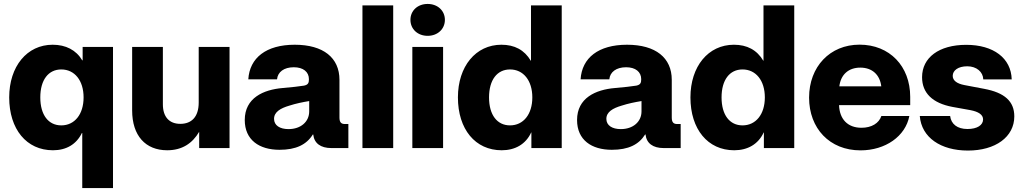

<svg xmlns="http://www.w3.org/2000/svg" viewBox="-20 -755 5216 979"><path d="M556.2 204.1V-515.6H401.4V-447.3H399.4C368.2 -500 315.4 -526.9 248.5 -526.9C117.7 -526.9 26.9 -416.5 26.9 -258.3C26.9 -96.2 115.2 11.2 250 11.2C317.9 11.2 369.6 -19 397.5 -76.7H399.4V204.1ZM292.5 -115.7C227.1 -115.7 185.5 -168.5 185.5 -258.3C185.5 -348.1 227.1 -400.9 292.5 -400.9C360.4 -400.9 406.2 -344.7 406.2 -258.3C406.2 -171.9 360.4 -115.7 292.5 -115.7Z M832.5 11.2C908.7 11.2 960.9 -23.9 995.6 -83V0H1150.4V-515.6H993.2V-232.4C993.2 -157.7 955.6 -123.5 899.4 -123.5C843.3 -123.5 810.5 -158.7 810.5 -223.1V-515.6H653.8V-191.9C653.8 -63.5 721.7 11.2 832.5 11.2Z M1405.3 8.8C1489.7 8.8 1543 -17.6 1575.2 -69.3H1577.1C1582 -24.4 1614.7 0 1669.9 0H1756.3V-122.6H1738.8C1719.2 -122.6 1710.9 -131.8 1710.9 -155.8V-348.1C1710.9 -460.4 1628.9 -526.9 1482.9 -526.9C1336.9 -526.9 1252.9 -460 1246.1 -350.6H1392.6C1396 -387.7 1427.7 -412.1 1478 -412.1C1525.9 -412.1 1555.2 -388.7 1555.2 -351.1C1555.2 -332.5 1551.3 -322.8 1530.3 -318.4C1508.3 -314.5 1465.3 -310.1 1421.4 -306.2C1322.8 -297.9 1228 -255.4 1228 -143.1C1228 -41 1302.2 8.8 1405.3 8.8ZM1451.2 -96.7C1406.7 -96.7 1377.4 -115.7 1377.4 -148.9C1377.4 -184.1 1410.2 -203.1 1455.1 -216.3C1490.2 -227.5 1521.5 -233.9 1556.6 -239.7V-187C1556.6 -133.8 1513.2 -96.7 1451.2 -96.7Z M1984.9 -727.5H1828.1V0H1984.9Z M2082.5 0H2239.3V-515.6H2082.5ZM2160.6 -572.3C2211.4 -572.3 2248.5 -606.9 2248.5 -653.8C2248.5 -700.7 2211.4 -734.9 2160.6 -734.9C2109.4 -734.9 2072.8 -700.7 2072.8 -653.8C2072.8 -606.9 2109.4 -572.3 2160.6 -572.3Z M2538.1 11.2C2606 11.2 2660.6 -19 2688.5 -79.6H2689.5V0H2844.2V-727.5H2687.5V-445.3H2686.5C2653.8 -500.5 2603.5 -526.9 2536.6 -526.9C2405.8 -526.9 2314.9 -416.5 2314.9 -258.3C2314.9 -96.2 2403.3 11.2 2538.1 11.2ZM2580.6 -115.7C2515.1 -115.7 2473.6 -168.5 2473.6 -258.3C2473.6 -348.1 2515.1 -400.9 2580.6 -400.9C2648.4 -400.9 2694.3 -344.7 2694.3 -258.3C2694.3 -171.9 2648.4 -115.7 2580.6 -115.7Z M3099.6 8.8C3184.1 8.8 3237.3 -17.6 3269.5 -69.3H3271.5C3276.4 -24.4 3309.1 0 3364.3 0H3450.7V-122.6H3433.1C3413.6 -122.6 3405.3 -131.8 3405.3 -155.8V-348.1C3405.3 -460.4 3323.2 -526.9 3177.2 -526.9C3031.2 -526.9 2947.3 -460 2940.4 -350.6H3086.9C3090.3 -387.7 3122.1 -412.1 3172.4 -412.1C3220.2 -412.1 3249.5 -388.7 3249.5 -351.1C3249.5 -332.5 3245.6 -322.8 3224.6 -318.4C3202.6 -314.5 3159.7 -310.1 3115.7 -306.2C3017.1 -297.9 2922.4 -255.4 2922.4 -143.1C2922.4 -41 2996.6 8.8 3099.6 8.8ZM3145.5 -96.7C3101.1 -96.7 3071.8 -115.7 3071.8 -148.9C3071.8 -184.1 3104.5 -203.1 3149.4 -216.3C3184.6 -227.5 3215.8 -233.9 3251 -239.7V-187C3251 -133.8 3207.5 -96.7 3145.5 -96.7Z M3723.6 11.2C3791.5 11.2 3846.2 -19 3874 -79.6H3875V0H4029.8V-727.5H3873V-445.3H3872.1C3839.4 -500.5 3789.1 -526.9 3722.2 -526.9C3591.3 -526.9 3500.5 -416.5 3500.5 -258.3C3500.5 -96.2 3588.9 11.2 3723.6 11.2ZM3766.1 -115.7C3700.7 -115.7 3659.2 -168.5 3659.2 -258.3C3659.2 -348.1 3700.7 -400.9 3766.1 -400.9C3834 -400.9 3879.9 -344.7 3879.9 -258.3C3879.9 -171.9 3834 -115.7 3766.1 -115.7Z M4367.7 11.7C4495.1 11.7 4597.2 -60.5 4616.7 -163.6H4474.1C4461.9 -127 4424.8 -103.5 4372.6 -103.5C4301.8 -103.5 4260.7 -147.9 4258.3 -218.8H4621.1V-261.2C4621.1 -417.5 4516.1 -527.3 4362.8 -527.3C4211.9 -527.3 4105.5 -415 4105.5 -257.3C4105.5 -100.6 4210 11.7 4367.7 11.7ZM4259.8 -314.9C4267.1 -374.5 4306.2 -410.2 4366.7 -410.2C4426.8 -410.2 4466.3 -374.5 4473.6 -314.9Z M4915.5 12.7C5055.7 12.7 5151.9 -56.6 5151.9 -161.6C5151.9 -237.8 5103 -282.7 4997.6 -302.2L4897 -321.3C4859.4 -328.6 4837.9 -344.2 4837.9 -368.2C4837.9 -396 4865.7 -417 4912.1 -417C4959.5 -417 4992.7 -388.2 4993.7 -350.1H5138.7C5135.7 -458.5 5045.9 -526.4 4906.7 -526.4C4767.6 -526.4 4681.6 -461.4 4681.6 -361.3C4681.6 -280.3 4735.4 -229 4835.9 -210L4928.2 -193.4C4969.2 -185.5 4992.7 -170.4 4992.7 -146C4992.7 -117.2 4962.9 -97.2 4913.1 -97.2C4860.8 -97.2 4829.6 -122.6 4824.7 -163.6H4669.9C4678.7 -53.7 4776.9 12.7 4915.5 12.7Z"/></svg>

Font: Raveo Display
Style: Bold
Weight: 700
Designer: Jakub Foglar, Rasmus Andersson (Inter)
Foundry: Jakubfoglar.com
Version: Version 1.100;Glyphs 3.2.3 (3260)